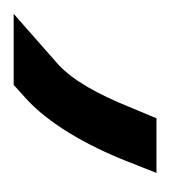

<svg xmlns="http://www.w3.org/2000/svg" viewBox="-66 -137 249 281"><g transform="rotate(90 58.5 3.5)"><path d="M76.1 -65 91.1 -101H171.1L153.7 -57C131.2 0 98.2 59 58.8 93L42.2 108H-61.8L12.1 43C35.8 21 55.5 -14 76.1 -65Z"/></g></svg>

Font: Nordica Plus
Style: NordicaClassicLtExtObl
Weight: 300
Version: Version 1.01